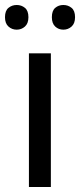

<svg xmlns="http://www.w3.org/2000/svg" viewBox="-31 -843 321 770"><path d="M173 -93H85V-629H173ZM-11 -774Q-11 -800 3 -811.5Q17 -823 36 -823Q55 -823 69 -811.5Q83 -800 83 -774Q83 -749 69 -736.5Q55 -724 36 -724Q17 -724 3 -736.5Q-11 -749 -11 -774ZM177 -774Q177 -800 190.5 -811.5Q204 -823 223 -823Q242 -823 256 -811.5Q270 -800 270 -774Q270 -749 256 -736.5Q242 -724 223 -724Q204 -724 190.5 -736.5Q177 -749 177 -774Z"/></svg>

Font: Noto Sans Telugu UI
Style: Regular
Weight: 400
Designer: Jelle Bosma - Monotype Design Team
Foundry: Monotype Imaging Inc.
Version: Version 2.005; ttfautohint (v1.8.4.7-5d5b)